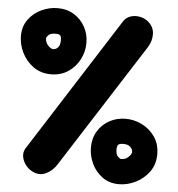

<svg xmlns="http://www.w3.org/2000/svg" viewBox="-55 -777 833 898"><g transform="rotate(5 361.5 -327.5)"><path d="M19.5 -580.1Q19.5 -625.5 43.5 -658Q67.4 -690.4 104.2 -707.5Q141.1 -724.6 179.7 -724.6Q223.6 -724.6 256.8 -704.1Q290 -683.6 308.8 -649.4Q327.6 -615.2 327.6 -573.7Q327.6 -533.2 308.8 -496.6Q290 -460 255.6 -436.8Q221.2 -413.6 174.8 -413.6Q127 -413.6 92 -438.7Q57.1 -463.9 38.3 -502.2Q19.5 -540.5 19.5 -580.1ZM607.4 -697.8Q633.3 -675.3 633.8 -642.1Q634.3 -608.9 615.7 -579.6L243.2 2.9Q225.1 32.2 195.6 47.6Q166 63 134.3 49.8Q113.3 41 98.1 22.5Q83 3.9 79.1 -18.1Q75.2 -40 87.4 -59.1L489.3 -689.5Q502 -709 523.2 -715.6Q544.4 -722.2 567.4 -717.5Q590.3 -712.9 607.4 -697.8ZM137.7 -580.1Q137.7 -559.1 151.4 -545.4Q165 -531.7 174.8 -531.7Q187.5 -531.7 197.5 -542.2Q207.5 -552.7 207.5 -573.7Q207.5 -593.8 201.9 -599.1Q196.3 -604.5 179.7 -604.5Q155.8 -604.5 146.7 -594.2Q137.7 -584 137.7 -580.1ZM536.1 70.8Q490.7 70.8 458.3 47.1Q425.8 23.4 408.4 -13.4Q391.1 -50.3 391.1 -89.4Q391.1 -132.8 411.4 -166Q431.6 -199.2 466.1 -218Q500.5 -236.8 542 -236.8Q582.5 -236.8 619.4 -218.3Q656.2 -199.7 679.7 -165.5Q703.1 -131.3 703.1 -84.5Q703.1 -36.1 677.7 -1.5Q652.3 33.2 614 52Q575.7 70.8 536.1 70.8ZM536.1 -47.4Q557.6 -47.4 571.3 -61.3Q585 -75.2 585 -84.5Q585 -96.7 574.2 -107.7Q563.5 -118.7 542 -118.7Q522.5 -118.7 516.8 -112.5Q511.2 -106.4 511.2 -89.4Q511.2 -65.9 521.7 -56.6Q532.2 -47.4 536.1 -47.4Z"/></g></svg>

Font: Mikhak Black
Style: Regular
Weight: 900
Designer: Amin Abedi
Version: Version 3.3